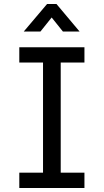

<svg xmlns="http://www.w3.org/2000/svg" viewBox="-20 -935 516 955"><path d="M76 0V-76H194V-624H76V-700H400V-624H282V-76H400V0ZM98 -778 214 -915H261L376 -778H293L209 -883H265L181 -778Z"/></svg>

Font: Inclusive Sans
Style: Regular
Weight: 400
Designer: Olivia King
Foundry: Olivia King
Version: Version 2.004